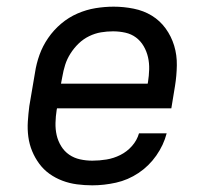

<svg xmlns="http://www.w3.org/2000/svg" viewBox="-20 -548 640 576"><path d="M257 8Q234 8 211 5Q188 2 167 -6Q146 -14 128.5 -26.5Q111 -39 98 -56.5Q85 -74 76.5 -94.5Q68 -115 65 -137.5Q62 -160 63.5 -183.5Q65 -207 68 -230L85 -330Q89 -357 98.5 -383.5Q108 -410 124.5 -434Q141 -458 163.5 -477Q186 -496 212.5 -507.5Q239 -519 266.5 -523.5Q294 -528 321 -528Q351 -528 381 -522Q411 -516 435.5 -501Q460 -486 477 -462.5Q494 -439 502.5 -411Q511 -383 510.5 -352Q510 -321 505 -290L494 -223H151L150 -218Q147 -199 146.5 -179.5Q146 -160 150 -142.5Q154 -125 163.5 -109.5Q173 -94 187.5 -84Q202 -74 220 -70Q238 -66 257 -66Q278 -66 299.5 -69.5Q321 -73 341 -83Q361 -93 376 -110Q391 -127 397 -148H480Q471 -113 449 -81.5Q427 -50 395.5 -29Q364 -8 328 0Q292 8 257 8ZM163 -297H423L424 -302Q427 -321 427.5 -340Q428 -359 424 -376.5Q420 -394 411 -409.5Q402 -425 388 -435.5Q374 -446 356 -450Q338 -454 319 -454Q301 -454 283 -451Q265 -448 247.5 -439.5Q230 -431 216 -417.5Q202 -404 191.5 -387.5Q181 -371 175.5 -353.5Q170 -336 167 -318Z"/></svg>

Font: Iosevka Etoile Oblique
Style: Regular
Weight: 400
Italic angle: -9°
Designer: Belleve Invis
Foundry: Belleve Invis
Version: Version 15.5.2; ttfautohint (v1.8.4)